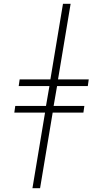

<svg xmlns="http://www.w3.org/2000/svg" viewBox="-20 -843 540 1006"><path d="M150 143 216 -253H55L60 -288H221L239 -392H78L83 -427H244L310 -823H350L284 -427H445L440 -392H279L261 -288H422L417 -253H256L190 143Z"/></svg>

Font: Iosevka Extralight Oblique
Style: Regular
Weight: 200
Italic angle: -9°
Monospace: yes
Designer: Belleve Invis
Foundry: Belleve Invis
Version: Version 32.5.0; ttfautohint (v1.8.4)